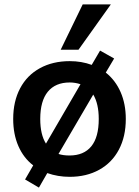

<svg xmlns="http://www.w3.org/2000/svg" viewBox="-20 -796 632 873"><path d="M552 -255Q552 -175 520.5 -115.5Q489 -56 431 -24Q373 8 297 8Q243 8 195 -9L157 57L94 20L131 -44Q87 -78 63.5 -132Q40 -186 40 -255Q40 -335 71.5 -394.5Q103 -454 161.5 -486Q220 -518 297 -518Q351 -518 397 -501L435 -566L499 -530L461 -466Q505 -431 528.5 -377Q552 -323 552 -255ZM189 -143 346 -413Q322 -421 297 -421Q232 -421 197.5 -379Q163 -337 163 -255Q163 -184 189 -143ZM429 -255Q429 -324 404 -366L246 -96Q267 -89 296 -89Q361 -89 395 -130.5Q429 -172 429 -255ZM337 -570H256L356 -776H484Z"/></svg>

Font: Muli-Bold
Style: Bold
Weight: 700
Version: Version 2.000